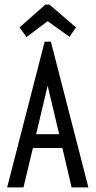

<svg xmlns="http://www.w3.org/2000/svg" viewBox="-20 -814 415 834"><path d="M291 0 251 -171H123L82 0H11L174 -633H201L364 0ZM187 -442 137 -231H237ZM95 -653 65 -695 177 -794H195L310 -695L282 -654L187 -722Z"/></svg>

Font: Inconsolata Condensed Medium
Style: Regular
Weight: 500
Width: 3
Monospace: yes
Designer: Raph Levien, Cyreal, Brenton Simpson
Foundry: Raph Levien, Cyreal, Google
Version: Version 3.100; ttfautohint (v1.8.4.7-5d5b)